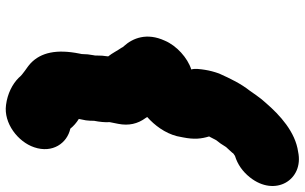

<svg xmlns="http://www.w3.org/2000/svg" viewBox="-212 -610 1039 654"><g transform="rotate(90 307.0 -283.5)"><path d="M396.5 -138 402.3 -167C409.4 -202.3 402.6 -233.7 382.1 -261L379.1 -266C407 -290.7 433.9 -326.3 444.3 -367L448.5 -388C456.1 -426.2 453.4 -449.8 445.2 -477C445.4 -477.7 445.8 -478.3 446.6 -479C449.8 -486 454.3 -493.3 458 -501C465.9 -510.3 473.3 -521 480.4 -533C481.2 -533.7 481.7 -534.3 481.8 -535C489.6 -542.5 493.5 -548.5 501 -556C501.6 -559 508.3 -562.6 511.8 -565C540.2 -573.7 564.4 -590.5 584.4 -615.5C653.4 -701.9 592.8 -800.2 497.7 -780C429.9 -770.6 372.6 -717.9 332 -671L319 -656C309.6 -644.6 299.8 -630 290 -616C265.3 -584.7 248.9 -550.7 231 -511C225 -494.3 220.8 -478.3 218.4 -463C216 -447.3 213.3 -428.4 217.1 -416C177.4 -403.6 135.8 -365.6 119.1 -326C90.8 -264.9 110.2 -216.9 137.3 -187C139.6 -185 141.7 -182 143.5 -178C154.1 -162.7 161.2 -147.2 172.6 -133C170.4 -119 169.4 -105.7 169.6 -93C169.8 -91 169.7 -88.7 169.2 -86L168.6 -83C166 -70.3 164.7 -57 164.6 -43L163 -35C147.5 42.5 159.1 96 195.9 131C211.3 145.4 232.6 155.6 245.7 172C267 193.3 299.4 210 338.1 215C400.1 223.5 463.8 174.3 482.2 119C503.5 56.4 468 6.7 418.8 -4C409.7 -15.3 398.6 -25 385.6 -33L390.4 -57C391.6 -66.3 392.1 -75.7 392 -85C395.6 -103.3 397.7 -122.6 396.5 -138Z"/></g></svg>

Font: Smoothie
Style: BlkIt
Weight: 900
Foundry: Cannot Into Space Fonts
Version: Version 0.8